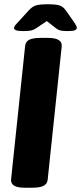

<svg xmlns="http://www.w3.org/2000/svg" viewBox="-20 -880 381 902"><path d="M96 2Q29 2 32 -37L98 -664Q100 -684 117 -693Q134 -702 170 -702H205Q273 -702 270 -663L204 -36Q202 -16 184.5 -7Q167 2 131 2ZM89 -734Q64 -734 55 -738Q46 -742 46 -748Q46 -752 49 -757.5Q52 -763 62 -773L114 -830Q131 -849 148.5 -854.5Q166 -860 205 -860Q242 -860 259.5 -854.5Q277 -849 290 -830L330 -773Q336 -764 338.5 -758.5Q341 -753 341 -751Q341 -742 332 -738Q323 -734 298 -734Q280 -734 267.5 -736Q255 -738 242 -748L200 -781L151 -748Q136 -738 121.5 -736Q107 -734 89 -734Z"/></svg>

Font: Asap ExtraBold
Style: Italic
Weight: 800
Italic angle: -6°
Designer: Pablo Cosgaya
Foundry: Omnibus-Type
Version: Version 3.001; ttfautohint (v1.8.4.7-5d5b)